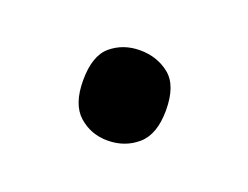

<svg xmlns="http://www.w3.org/2000/svg" viewBox="-41 -188 349 270"><g transform="rotate(20 134.0 -53.5)"><path d="M72 -54Q72 -91 90 -106Q108 -121 133 -121Q159 -121 177.5 -106Q196 -91 196 -54Q196 -18 177.5 -2Q159 14 133 14Q108 14 90 -2Q72 -18 72 -54Z"/></g></svg>

Font: Noto Sans
Style: Regular
Weight: 400
Designer: Monotype Design Team
Foundry: Monotype Imaging Inc.
Version: Version 2.007